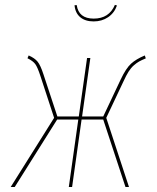

<svg xmlns="http://www.w3.org/2000/svg" viewBox="-20 -751 629 771"><path d="M356 -665Q322.3 -665 302.2 -681.9Q282.2 -698.7 279.3 -730L288.1 -730.5Q295.9 -676.3 356.4 -676.3Q418 -676.3 441.4 -731.4L449.7 -729Q439 -698.7 414.1 -681.9Q389.2 -665 356 -665ZM561.5 -528.3 565.4 -516.6Q547.9 -509.3 538.3 -503.9Q528.8 -498.5 517.3 -488.5Q505.9 -478.5 496.3 -463.4Q486.8 -448.2 476.1 -424.8L406.7 -277.8L498 0H483.9L394.5 -271H307.6L269.5 0H256.3L294.4 -271H209.5L39.1 0H22.9L197.3 -277.8L142.6 -444.8Q130.9 -481 121.6 -493.7Q112.3 -506.3 90.3 -517.1L95.2 -528.3Q119.6 -517.6 131.1 -503.2Q142.6 -488.8 153.8 -454.6L210.4 -283.2H296.4L329.6 -518.1H342.8L309.6 -283.2H394.5L464.8 -432.1Q485.8 -476.6 506.1 -495.1Q526.4 -513.7 561.5 -528.3Z"/></svg>

Font: Fira Sans Compressed Hair
Style: Italic
Weight: 100
Width: 3
Italic angle: -8°
Designer: Carrois Corporate & Edenspiekermann AG
Foundry: Carrois Corporate GbR & Edenspiekermann AG
Version: Version 4.203;PS 004.203;hotconv 1.0.88;makeotf.lib2.5.64775